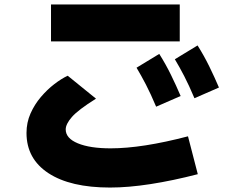

<svg xmlns="http://www.w3.org/2000/svg" viewBox="-20 -780 1040 862"><path d="M787 -760V-594H209V-760ZM824 -168 868 2Q756 31 656 46.5Q556 62 474 62Q296 62 197.5 -2.5Q99 -67 99 -183Q99 -230 117 -270.5Q135 -311 163.5 -344.5Q192 -378 224 -402.5Q256 -427 284 -440L411 -337Q331 -287 303 -255Q275 -223 275 -199Q275 -159 329.5 -136.5Q384 -114 477 -114Q547 -114 634 -127.5Q721 -141 824 -168ZM853 -339Q828 -398 807 -438.5Q786 -479 765 -514L867 -576Q896 -530 919.5 -482Q943 -434 963 -387ZM681 -301Q656 -360 635 -400.5Q614 -441 593 -476L695 -538Q724 -492 747.5 -444Q771 -396 791 -349Z"/></svg>

Font: Murecho Thin Black
Style: Regular
Weight: 900
Version: Version 1.010